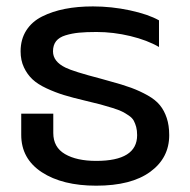

<svg xmlns="http://www.w3.org/2000/svg" viewBox="-20 -570 598 605"><path d="M283.2 15.1Q176.8 15.1 111.8 -27.3Q46.9 -69.8 46.9 -145V-211.9H147.9V-150.9Q147.9 -106 184.8 -84.5Q221.7 -63 283.2 -63Q412.1 -63 412.1 -144Q412.1 -158.7 409.2 -169.7Q406.2 -180.7 401.6 -189.5Q397 -198.2 386 -205.8Q375 -213.4 364.7 -218.5Q354.5 -223.6 334 -230Q313.5 -236.3 296.4 -241Q279.3 -245.6 248 -252.9Q208.5 -262.2 181.4 -270.5Q154.3 -278.8 126.5 -291.7Q98.6 -304.7 82.3 -320.1Q65.9 -335.4 55.4 -357.7Q44.9 -379.9 44.9 -408.2Q44.9 -445.8 62.7 -473.9Q80.6 -502 112.8 -518.1Q145 -534.2 184.8 -542Q224.6 -549.8 272.9 -549.8Q331.5 -549.8 389.4 -537.4Q447.3 -524.9 481 -505.9V-421.9Q444.3 -443.4 390.9 -456.3Q337.4 -469.2 284.2 -469.2Q251 -469.2 228.8 -467Q206.5 -464.8 186.5 -458.7Q166.5 -452.6 156.7 -440.2Q147 -427.7 147 -408.2Q147 -376 186.5 -356.9Q210.9 -344.7 296.9 -322.3Q312.5 -317.9 323.2 -314.9Q365.2 -303.7 393.1 -293.5Q420.9 -283.2 445.6 -269.3Q470.2 -255.4 483.9 -238.5Q497.6 -221.7 505.4 -198.2Q513.2 -174.8 513.2 -144Q513.2 -72.3 453.4 -28.6Q393.6 15.1 283.2 15.1Z"/></svg>

Font: Prompt
Style: Regular
Weight: 400
Designer: Katatrad Team
Foundry: CadsonDemak
Version: Version 1.000;PS 001.000;hotconv 1.0.88;makeotf.lib2.5.64775